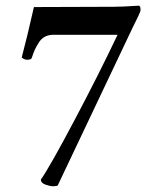

<svg xmlns="http://www.w3.org/2000/svg" viewBox="-20 -646 572 677"><path d="M380.9 -622.1Q396 -622.1 416.5 -623Q437 -624 452.1 -625Q467.3 -626 468.8 -626Q475.6 -626 475.6 -611.3Q475.6 -608.9 474.4 -605.2Q473.1 -601.6 470.5 -595.7Q467.8 -589.8 465.3 -584.5Q462.9 -579.1 457.8 -569.1Q452.6 -559.1 449.2 -551.8L183.6 7.8Q179.7 10.7 167 10.7Q156.2 10.7 140.1 4.9Q124 -1 124 -12.7Q155.3 -57.1 241.9 -220.7Q328.6 -384.3 394.5 -523.4H168.9Q151.4 -523.4 138.4 -516.6Q125.5 -509.8 116.5 -495.4Q107.4 -481 102.8 -470.7Q98.1 -460.4 91.8 -441.4Q90.3 -436.5 80.1 -435.5Q65.9 -434.1 56.6 -443.4Q75.7 -515.1 99.6 -621.1Z"/></svg>

Font: Amiri
Style: Bold Slanted
Weight: 700
Italic angle: 9°
Designer: Khaled Hosny
Version: Version 000.107